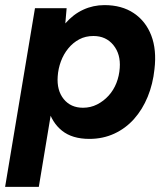

<svg xmlns="http://www.w3.org/2000/svg" viewBox="-33 -532 655 752"><path d="M-13 200 104 -500H228L220 -408L119 200ZM376 -512Q444 -512 491 -480.5Q538 -449 559.5 -393Q581 -337 572 -261Q566 -203 545.5 -153Q525 -103 492 -66Q459 -29 414.5 -8.5Q370 12 317 12Q250 12 210 -20Q170 -52 155 -108Q140 -164 148 -237Q154 -304 173.5 -355Q193 -406 223.5 -441Q254 -476 293 -494Q332 -512 376 -512ZM333 -391Q302 -391 277.5 -378Q253 -365 234.5 -342.5Q216 -320 205.5 -291.5Q195 -263 193 -233Q189 -178 216.5 -144Q244 -110 292 -110Q322 -110 347.5 -123Q373 -136 392.5 -157.5Q412 -179 423 -207Q434 -235 436 -266Q440 -320 411 -355.5Q382 -391 333 -391Z"/></svg>

Font: Figtree Light
Style: Bold Italic
Weight: 700
Italic angle: -9.5°
Version: Version 2.000